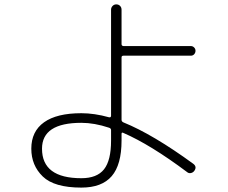

<svg xmlns="http://www.w3.org/2000/svg" viewBox="-20 -812 1040 877"><path d="M351.6 -251Q171.9 -251 171.9 -132.8Q171.9 2 351.6 2Q422.9 2 455.1 -38.6Q487.3 -79.1 487.3 -169.9V-217.8Q487.3 -225.6 478.5 -228.5Q411.1 -251 351.6 -251ZM351.6 44.9Q227.5 44.9 175.3 -5.9Q123 -56.6 123 -132.8Q123 -211.9 181.2 -253.4Q239.3 -294.9 351.6 -294.9Q411.1 -294.9 477.5 -276.4Q486.3 -274.4 487.3 -282.2V-767.6Q487.3 -777.3 494.1 -784.7Q501 -792 511.2 -792Q521.5 -792 528.3 -785.2Q535.2 -778.3 535.2 -767.6V-610.4Q535.2 -602.5 543.9 -601.6H851.6Q860.4 -601.6 866.7 -595.2Q873 -588.9 873 -580.1Q873 -571.3 867.2 -564.5Q861.3 -557.6 851.6 -557.6H543.9Q535.2 -557.6 535.2 -549.8V-264.6Q535.2 -256.8 543.9 -252.9Q678.7 -198.2 863.3 -63.5Q880.9 -49.8 867.2 -31.2Q861.3 -23.4 851.6 -21.5Q841.8 -19.5 834 -26.4Q667 -151.4 543 -205.1Q535.2 -209 535.2 -200.2V-169.9Q535.2 -59.6 490.2 -7.3Q445.3 44.9 351.6 44.9Z"/></svg>

Font: Rounded Mgen+ 1mn light
Style: Regular
Weight: 200
Designer: [Source Han Sans]
Ryoko NISHIZUKA  (kana & ideographs); Paul D. Hunt (Latin, Greek & Cyrillic); Wenlong ZHANG  (bopomofo
Version: Version 1.059.20150602